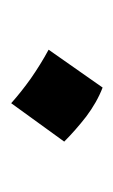

<svg xmlns="http://www.w3.org/2000/svg" viewBox="53 -486 210 357"><g transform="rotate(90 158.5 -308.0)"><path d="M143.3 -393.3 72.9 -292.9C91.4 -282.9 109 -271.9 126.2 -260C142.9 -248.1 158.6 -235.7 172.4 -223.3L243.8 -321.9C230 -335.7 214.3 -349.5 197.1 -362.9C180 -375.7 161.9 -386.2 143.3 -393.3Z"/></g></svg>

Font: Pinar Light
Style: Regular
Weight: 300
Designer: Amin Abedi
Version: Version 2.00;September 9, 2021;FontCreator 13.0.0.2683 64-bi